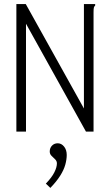

<svg xmlns="http://www.w3.org/2000/svg" viewBox="-20 -643 540 938"><path d="M60 -623H106L390 -113V-623H436H445V-616Q440 -612 438.5 -605.5Q437 -599 437 -582V0H400L107 -527V0H60ZM226 275 204 254Q233 224 245.5 199Q258 174 258 155Q258 144 249.5 135.5Q241 127 232 118.5Q223 110 223 97Q223 80 234 68.5Q245 57 262 57Q280 57 293 73Q306 89 306 114Q306 136 299 161.5Q292 187 274 215.5Q256 244 226 275Z"/></svg>

Font: Inconsolata Light
Style: Regular
Weight: 300
Designer: Raph Levien, Cyreal, Brenton Simpson
Foundry: Raph Levien, Cyreal, Google
Version: Version 3.001